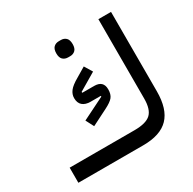

<svg xmlns="http://www.w3.org/2000/svg" viewBox="-162 -911 1085 1079"><g transform="rotate(-30 380.0 -372.0)"><path d="M48 -98H469Q544 -98 574.5 -126.5Q605 -155 605 -225V-740H687V-225Q687 -110 634 -55Q581 0 469 0H48ZM257 -283 402 -355 401 -360H335Q302 -360 283.5 -376Q265 -392 265 -424Q265 -448 281 -469Q297 -490 339 -514L401 -551L432 -500L319 -433L320 -427H397Q456 -427 456 -371Q456 -339 441.5 -321Q427 -303 387 -283L284 -231ZM351 -639Q330 -639 317 -651.5Q304 -664 304 -691Q304 -719 317 -731.5Q330 -744 351 -744H364Q384 -744 397 -731.5Q410 -719 410 -691Q410 -664 397 -651.5Q384 -639 364 -639Z"/></g></svg>

Font: IBM Plex Sans Arabic Text
Style: Regular
Weight: 450
Designer: Mike Abbink, Paul van der Laan, Pieter van Rosmalen, Wael Morcos, Khajak Apelian
Foundry: Bold Monday
Version: Version 1.2